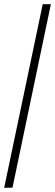

<svg xmlns="http://www.w3.org/2000/svg" viewBox="-20 -780 264 921"><path d="M0 121 185 -760H224L40 120Z"/></svg>

Font: Noto Serif Khmer ExtraCondensed Light
Style: Regular
Weight: 300
Width: 2
Designer: Danh Hong and the Monotype Design Team
Foundry: Monotype Imaging Inc.
Version: Version 2.004